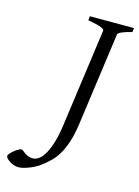

<svg xmlns="http://www.w3.org/2000/svg" viewBox="-250 -682 677 936"><g transform="rotate(15 89.0 -214.5)"><path d="M304.2 -594.2Q273.4 -587.4 254.9 -579.1Q236.3 -570.8 234.9 -564L170.9 -100.1Q163.1 -42 150.4 -3.2Q137.7 35.6 121.8 62.5Q106 89.4 87.4 107.4Q68.8 125.5 48.8 141.1Q35.6 151.4 20.3 159.7Q4.9 168 -10.5 173.8Q-25.9 179.7 -39.1 182.9Q-52.2 186 -61 186Q-74.7 186 -86.9 181.4Q-99.1 176.8 -108.4 170.7Q-117.7 164.6 -123.3 158Q-128.9 151.4 -128.9 147Q-128.9 142.1 -121.8 133.8Q-114.7 125.5 -105.2 117.7Q-95.7 109.9 -85.7 104Q-75.7 98.1 -69.8 98.1Q-64.9 98.1 -59.8 102.5Q-54.7 106.9 -47.6 112.1Q-40.5 117.2 -30.3 121.6Q-20 126 -4.9 126Q6.8 126 21 117.7Q35.2 109.4 49.1 87.9Q63 66.4 75.4 29.3Q87.9 -7.8 96.2 -64.9L165 -564Q165.5 -566.9 162.4 -570.3Q159.2 -573.7 150.1 -577.6Q141.1 -581.5 124.8 -585.7Q108.4 -589.8 82 -594.2L84 -615.2H307.1Z"/></g></svg>

Font: Gentium Plus Viet
Style: Italic
Weight: 400
Italic angle: -8°
Designer: J. Victor Gaultney, Annie Olsen, Iska Routamaa, Becca Hirsbrunner
Foundry: SIL International
Version: Version 5.000